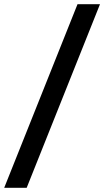

<svg xmlns="http://www.w3.org/2000/svg" viewBox="-32 -783 519 914"><path d="M444 -763 95 111H-12L337 -763Z"/></svg>

Font: Open Sauce Sans SemiBold
Style: Regular
Weight: 600
Designer: Alfredo Marco Pradil
Foundry: Creative Sauce Fz LLC
Version: Version 1.477